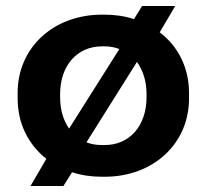

<svg xmlns="http://www.w3.org/2000/svg" viewBox="-20 -580 691 642"><path d="M82 42H192L221 -4C252 6 285 11 321 11H330C493 11 612 -100 612 -250V-270C612 -354 575 -426 514 -472L566 -560H455L428 -516C398 -526 365 -531 330 -531H321C158 -531 39 -420 39 -270V-250C39 -167 75 -96 135 -49ZM211 -150C192 -177 181 -213 181 -255V-265C181 -361 238 -425 321 -425H330C348 -425 364 -422 379 -416ZM321 -95C302 -95 285 -98 269 -104L438 -373C458 -345 470 -309 470 -265V-255C470 -159 413 -95 330 -95Z"/></svg>

Font: Fixel Display Bold
Style: Bold
Weight: 700
Designer: AlfaBravo + MacPaw
Foundry: Kyrylo Tkachov, Marchela Mozhyna, Serhii Makarenko, Maria Weinstein, Zakhar Kryvoshyya
Version: Version 1.211